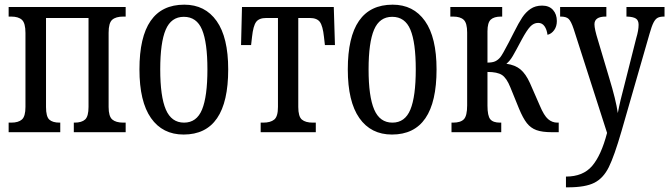

<svg xmlns="http://www.w3.org/2000/svg" viewBox="-20 -566 2865 822"><path d="M17 -41H28Q59 -41 74 -54.5Q89 -68 89 -108V-425Q89 -467 74 -481Q59 -495 28 -495H17V-536H518V-495H508Q476 -495 460.5 -481.5Q445 -468 445 -426V-108Q445 -68 460.5 -54.5Q476 -41 508 -41H518V0H296V-41H299Q330 -41 344.5 -54.5Q359 -68 359 -108V-489H177V-108Q177 -67 191 -54Q205 -41 235 -41H238V0H17Z M577 -269Q577 -546 769 -546Q858 -546 907.5 -476Q957 -406 957 -269Q957 10 766 10Q676 10 626.5 -60.5Q577 -131 577 -269ZM868 -269Q868 -384 845 -439Q822 -494 767 -494Q713 -494 689.5 -439Q666 -384 666 -269Q666 -153 690 -97Q714 -41 768 -41Q822 -41 845 -97Q868 -153 868 -269Z M1096 -41H1107Q1138 -41 1154 -54Q1170 -67 1170 -108V-489H1120Q1089 -489 1076.5 -472Q1064 -455 1059 -408L1055 -373H1012L1016 -536H1409L1414 -373H1371L1367 -408Q1362 -455 1349.5 -472Q1337 -489 1306 -489H1257V-108Q1257 -67 1272.5 -54Q1288 -41 1319 -41H1332V0H1096Z M1469 -269Q1469 -546 1661 -546Q1750 -546 1799.5 -476Q1849 -406 1849 -269Q1849 10 1658 10Q1568 10 1518.5 -60.5Q1469 -131 1469 -269ZM1760 -269Q1760 -384 1737 -439Q1714 -494 1659 -494Q1605 -494 1581.5 -439Q1558 -384 1558 -269Q1558 -153 1582 -97Q1606 -41 1660 -41Q1714 -41 1737 -97Q1760 -153 1760 -269Z M1913 -41H1920Q1952 -41 1966 -55.5Q1980 -70 1980 -115V-427Q1980 -467 1965.5 -481Q1951 -495 1920 -495H1908V-536H2130V-495H2125Q2095 -495 2081 -482Q2067 -469 2067 -432V-298Q2088 -298 2100 -303.5Q2112 -309 2122 -321Q2131 -332 2158 -384Q2164 -396 2169.5 -406.5Q2175 -417 2180 -427Q2201 -469 2216 -491.5Q2231 -514 2251.5 -528Q2272 -542 2301 -542Q2331 -542 2347.5 -523.5Q2364 -505 2364 -476Q2364 -453 2352.5 -437Q2341 -421 2324 -417Q2321 -440 2311 -454Q2301 -468 2284 -468Q2265 -468 2250 -452Q2235 -436 2214 -397Q2188 -348 2175.5 -326.5Q2163 -305 2148 -293Q2185 -288 2208 -269Q2231 -250 2249 -210L2291 -114Q2309 -71 2326.5 -56Q2344 -41 2366 -41H2372V0H2343Q2301 0 2276.5 -9Q2252 -18 2235.5 -39Q2219 -60 2202 -101L2165 -192Q2149 -232 2129 -245Q2109 -258 2067 -258V-114Q2067 -70 2079 -55.5Q2091 -41 2120 -41H2126V0H1913Z M2403 190Q2476 190 2515 144.5Q2554 99 2579 3L2436 -442Q2425 -475 2414.5 -485Q2404 -495 2381 -495H2378V-536H2576V-495H2573Q2525 -495 2525 -462Q2525 -442 2540 -394L2588 -233Q2617 -138 2625 -82Q2635 -135 2654 -205L2704 -403Q2714 -436 2714 -460Q2714 -479 2702.5 -486.5Q2691 -494 2665 -495H2662V-536H2825V-495H2823Q2806 -495 2796 -490Q2786 -485 2778 -469.5Q2770 -454 2761 -422L2641 -5Q2610 102 2586.5 149.5Q2563 197 2524.5 216.5Q2486 236 2412 236H2403Z"/></svg>

Font: Noto Serif Cond
Style: Regular
Weight: 400
Width: 3
Designer: Monotype Design Team
Foundry: Monotype Imaging Inc.
Version: Version 1.001